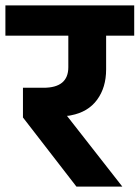

<svg xmlns="http://www.w3.org/2000/svg" viewBox="-50 -691 517 711"><path d="M35 -256V-366H111Q203 -366 203 -442V-559H-30V-671H447V-559H343V-434Q343 -367 309.5 -321.5Q276 -276 213 -264Q205 -262 198 -262L403 0H233Z"/></svg>

Font: Hind Bold
Style: Regular
Weight: 700
Designer: Manushi Parikh, Satya Rajpurohit
Foundry: Indian Type Foundry
Version: Version 1.201;PS 1.0;hotconv 1.0.78;makeotf.lib2.5.61930; tt